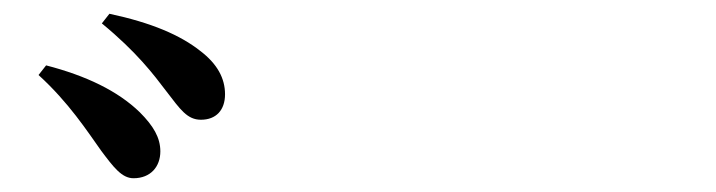

<svg xmlns="http://www.w3.org/2000/svg" viewBox="-20 -868 1040 279"><path d="M127 -649C145 -625 157 -609 174 -609C199 -609 213 -626 213 -648C213 -668 203 -685 183 -705C151 -736 105 -758 47 -773L36 -759C80 -719 107 -677 127 -649ZM222 -735C242 -709 252 -694 272 -694C294 -694 307 -708 307 -731C307 -754 296 -775 271 -794C242 -817 200 -835 139 -848L128 -834C179 -792 203 -760 222 -735Z"/></svg>

Font: Noto Serif JP
Style: Bold
Weight: 700
Designer: Ryoko NISHIZUKA 西塚涼子 (kana & ideographs); Frank Grießhammer (Latin, Greek & Cyrillic); Wenlong ZHANG 张文龙 (bopomofo); San
Foundry: Adobe
Version: Version 2.001;hotconv 1.1.0;makeotfexe 2.6.0